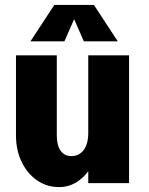

<svg xmlns="http://www.w3.org/2000/svg" viewBox="-20 -745 605 781"><path d="M505 -520V0H339V-520ZM211 -520V-193H45V-520ZM211 -194Q211 -154 226.5 -132Q242 -110 270 -110L220 16Q170 16 130.5 -11.5Q91 -39 68 -86.5Q45 -134 45 -194ZM385 -204Q385 -141 363.5 -91.5Q342 -42 304.5 -13Q267 16 220 16L270 -110Q302 -110 320.5 -135Q339 -160 339 -204ZM201 -725H307L242 -577H104ZM362 -725 459 -577H321L256 -725Z"/></svg>

Font: Akshar Light
Style: Regular
Weight: 300
Designer: Tall Chai
Foundry: Tall Chai
Version: Version 1.100